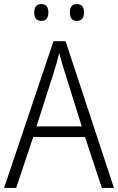

<svg xmlns="http://www.w3.org/2000/svg" viewBox="-20 -917 577 937"><path d="M477 0 395 -248H142L59 0H0L241 -716H300L536 0ZM297 -562Q291 -581 283 -608Q275 -635 269 -658Q263 -633 256 -608Q249 -583 242 -562L158 -300H379ZM147 -856Q147 -897 182 -897Q216 -897 216 -856Q216 -815 182 -815Q147 -815 147 -856ZM321 -857Q321 -897 355 -897Q390 -897 390 -857Q390 -815 355 -815Q321 -815 321 -857Z"/></svg>

Font: Noto Sans Lao Looped SemiCondensed Light
Style: Regular
Weight: 300
Width: 4
Designer: Mark Frömberg, Ben Mitchell
Foundry: The Fontpad Ltd
Version: Version 1.002; ttfautohint (v1.8.4.7-5d5b)